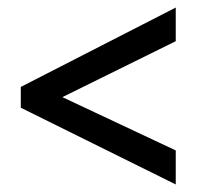

<svg xmlns="http://www.w3.org/2000/svg" viewBox="-20 -602 520 508"><path d="M445 -114V-204L145 -345L445 -493V-582L35 -372V-317Z"/></svg>

Font: Noto Sans Kannada Condensed Medium
Style: Regular
Weight: 500
Width: 3
Designer: Jelle Bosma - Monotype Design Team
Foundry: Monotype Imaging Inc.
Version: Version 2.005